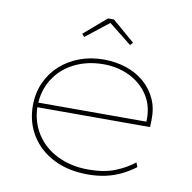

<svg xmlns="http://www.w3.org/2000/svg" viewBox="-81 -808 901 899"><g transform="rotate(10 369.0 -358.0)"><path d="M393 10Q300 10 230.5 -25.5Q161 -61 123 -123Q85 -185 85 -263Q85 -323 107.5 -373Q130 -423 169.5 -458.5Q209 -494 261.5 -513.5Q314 -533 375 -533Q432 -533 482 -516.5Q532 -500 569 -468Q606 -436 626 -391.5Q646 -347 644 -291L643 -259H97V-281H632L621 -270L622 -295Q622 -361 589 -409.5Q556 -458 500.5 -484.5Q445 -511 378 -511Q302 -511 240.5 -480.5Q179 -450 143.5 -394Q108 -338 107 -263Q108 -191 144 -134Q180 -77 245 -45Q310 -13 392 -13Q466 -13 518 -33.5Q570 -54 609 -85L617 -64Q585 -40 552 -24Q519 -8 480.5 1Q442 10 393 10ZM266 -621 254 -634 361 -726H389L496 -634L484 -621L368 -713H383Z"/></g></svg>

Font: Lexend Giga Thin
Style: Regular
Weight: 250
Version: Version 1.007